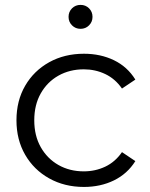

<svg xmlns="http://www.w3.org/2000/svg" viewBox="-20 -746 603 771"><path d="M317.1 4.7Q239 4.7 177.5 -29.7Q116 -64 81.1 -124.4Q46.1 -184.8 46.1 -263Q46.1 -341.7 81.1 -401.8Q116 -461.9 177.5 -496.1Q239 -530.2 317.1 -530.2Q383.8 -530.2 437.7 -504.1Q491.6 -478 523.5 -426.4L469.8 -390.4Q442.6 -429.7 402.7 -448.6Q362.8 -467.6 316.5 -467.6Q259.7 -467.6 214.6 -442.2Q169.6 -416.8 143.6 -370.8Q117.6 -324.8 117.6 -263Q117.6 -201.2 143.6 -155.2Q169.6 -109.2 214.6 -83.5Q259.7 -57.9 316.5 -57.9Q362.8 -57.9 402.7 -76.8Q442.6 -95.7 469.8 -135.1L523.5 -99.1Q491.6 -48.1 437.7 -21.7Q383.8 4.7 317.1 4.7ZM303.4 -630.2Q283.2 -630.2 269.2 -644.2Q255.3 -658.1 255.3 -678.3Q255.3 -698.7 269.2 -712.6Q283.2 -726.4 303.4 -726.4Q323.7 -726.4 337.6 -712.6Q351.5 -698.7 351.5 -678.3Q351.5 -658.1 337.6 -644.2Q323.7 -630.2 303.4 -630.2Z"/></svg>

Font: Montserrat Thin
Style: Regular
Weight: 100
Designer: Julieta Ulanovsky
Foundry: Julieta Ulanovsky
Version: Version 9.000